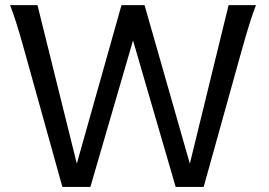

<svg xmlns="http://www.w3.org/2000/svg" viewBox="-20 -733 1056 753"><path d="M722.7 0 717.8 -63.5 876.5 -712.9H983.9Q972.2 -683.1 960 -644.5Q947.8 -606 927.7 -534.7L778.8 0ZM546.9 -712.9 732.4 -63.5 722.7 0H668.9L483.4 -637.2L456.5 -712.9ZM283.2 0 273.4 -63.5 456.5 -712.9H546.9L520 -637.2L334.5 0ZM127 -712.9 288.1 -63.5 283.2 0H224.6L75.7 -534.7Q56.2 -604.5 43.5 -644.3Q30.8 -684.1 19.5 -712.9Z"/></svg>

Font: Andika LitF DSA DSG
Style: Regular
Weight: 400
Designer: Victor Gaultney, Annie Olsen, Julie Remington, Don Collingsworth, Eric Hays, Becca Hirsbrunner
Foundry: SIL International
Version: Version 6.200 ; LitF DSA DSG; ttfautohint (v1.8.3.10-c5d8)